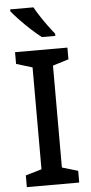

<svg xmlns="http://www.w3.org/2000/svg" viewBox="-62 -976 478 1012"><g transform="rotate(-5 177.0 -470.5)"><path d="M315 0H38V-62L123 -87V-626L38 -652V-714H315V-652L231 -626V-87L315 -62ZM155 -941Q167 -919 185 -891.5Q203 -864 222 -838Q241 -812 257 -793V-781H186Q162 -799 131.5 -827Q101 -855 73.5 -884Q46 -913 32 -931V-941Z"/></g></svg>

Font: Noto Sans Gurmukhi Medium
Style: Regular
Weight: 500
Designer: Jelle Bosma - Monotype Design Team
Foundry: Monotype Imaging Inc.
Version: Version 2.004; ttfautohint (v1.8.4.7-5d5b)